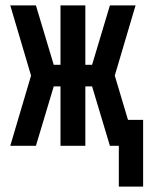

<svg xmlns="http://www.w3.org/2000/svg" viewBox="-20 -540 550 711"><path d="M420 151V0H387L321 -220H296V0H204V-220H179L113 0H18L95 -260L18 -520H113L179 -300H204V-520H296V-300H321L387 -520H482L405 -260L454 -96H510V151Z"/></svg>

Font: Iosevka
Style: Bold
Weight: 700
Monospace: yes
Designer: Belleve Invis
Foundry: Belleve Invis
Version: Version 32.5.0; ttfautohint (v1.8.4)